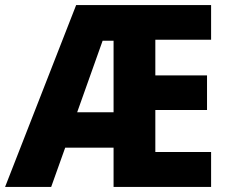

<svg xmlns="http://www.w3.org/2000/svg" viewBox="-24 -734 897 754"><path d="M805 0H422V-154H232L177 0H-4L275 -714H805V-578H586V-438H789V-302H586V-137H805ZM279 -293H422V-574H379Z"/></svg>

Font: Noto Sans Hebrew SemiCondensed ExtraBold
Style: Regular
Weight: 800
Width: 4
Designer: Monotype Design Team
Foundry: Monotype Imaging Inc.
Version: Version 2.004; ttfautohint (v1.8.4.7-5d5b)